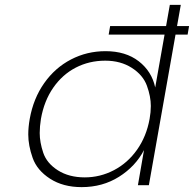

<svg xmlns="http://www.w3.org/2000/svg" viewBox="-20 -760 796 788"><path d="M102 -272Q117 -356 161.5 -419Q206 -482 271.5 -516Q337 -550 413 -550Q496 -550 549.5 -508.5Q603 -467 617 -401L677 -740H722L591 0H546L571 -144Q536 -77 468.5 -34.5Q401 8 315 8Q239 8 185.5 -26.5Q132 -61 114 -112Q96 -163 96 -208Q96 -238 102 -272ZM594 -272Q599 -300 599 -325Q599 -364 583 -408Q567 -452 521 -481.5Q475 -511 412 -511Q346 -511 291 -482.5Q236 -454 198.5 -400Q161 -346 148 -272Q143 -241 143 -214Q143 -176 157.5 -133Q172 -90 217.5 -61Q263 -32 328 -32Q391 -32 447.5 -61.5Q504 -91 542.5 -145.5Q581 -200 594 -272ZM756 -653 750 -618H426L432 -653Z"/></svg>

Font: Fz Poppins ExtLt
Style: Italic
Weight: 200
Italic angle: -10°
Designer: Ninad Kale (Devanagari), Jonny Pinhorn (Latin)
Foundry: Indian Type Foundry
Version: Vit hóa bi Vntype.Com & FontZin.Com